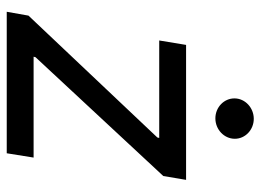

<svg xmlns="http://www.w3.org/2000/svg" viewBox="-124 -668 791 584"><g transform="rotate(90 272.0 -375.5)"><path d="M15.3 0H445.7L458.8 -81.7H152L153.4 -87.4L514.9 -476.2L526.6 -545.5H116.1L102.6 -463.8H399.1L397.7 -458.1L27 -66.1ZM278.8 -693.2C278.4 -660.9 305.8 -634.6 339.5 -634.6C373.2 -634.6 401.3 -660.9 401.6 -693.2C402 -725.1 374.6 -751.4 340.9 -751.4C307.2 -751.4 279.1 -725.1 278.8 -693.2Z"/></g></svg>

Font: Margiela Sans Text
Style: Italic
Weight: 400
Italic angle: -9.39999°
Designer: Stefan Endress, Andreas Faust
Version: Version 1.100;FEAKit 1.0